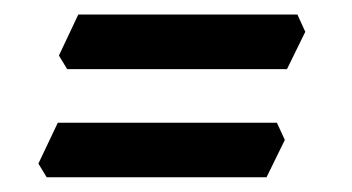

<svg xmlns="http://www.w3.org/2000/svg" viewBox="-20 -407 478 261"><path d="M342.3 -166H43.5L32.2 -184.6L58.6 -240.2H356.4L367.2 -216.8ZM370.1 -313H71.3L60.1 -331.5L86.4 -387.2H384.3L395 -363.8Z"/></svg>

Font: Kelvinch
Style: Bold Italic
Weight: 700
Italic angle: -10°
Designer: Paul James Miller
Foundry: High-Logic / Made with FontCreator
Version: Version 3.30 September 23, 2016